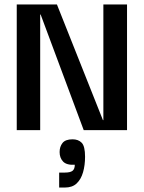

<svg xmlns="http://www.w3.org/2000/svg" viewBox="-20 -583 646 860"><path d="M443 -563H549V0H355L162 -518H160V0H55V-563H235L441 -45H443ZM245 257V190H270Q295 190 305 182Q315 174 315 155Q278 157 262.5 140.5Q247 124 247 98Q247 74 260 57.5Q273 41 305 41Q331 41 346 56.5Q361 72 361 119Q361 157 352 188.5Q343 220 323.5 238.5Q304 257 271 257Z"/></svg>

Font: Darker Grotesque
Style: Bold
Weight: 700
Designer: Gabriel Lam
Foundry: TypeRant
Version: Version 1.000;gftools[0.9.28]